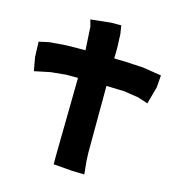

<svg xmlns="http://www.w3.org/2000/svg" viewBox="-115 -824 904 984"><g transform="rotate(15 337.0 -332.5)"><path d="M246.1 -713.9 255.9 -678.7 262.7 -562.5V-554.7C228.5 -554.7 193.4 -554.7 159.2 -553.7L73.2 -546.9L19.5 -535.2L22.5 -454.1L35.2 -382.8L120.1 -400.4L199.2 -408.2H262.7L256.8 -2V51.8L354.5 59.6L421.9 61.5L415 -6.8L413.1 -50.8L414.1 -368.2V-406.2C446.3 -405.3 477.5 -404.3 509.8 -403.3L585.9 -391.6L639.6 -374L665 -465.8L669.9 -530.3L571.3 -545.9L460.9 -551.8C446.3 -551.8 430.7 -551.8 416 -552.7C417 -573.2 417 -592.8 417 -613.3L414.1 -682.6L407.2 -725.6H354.5Z"/></g></svg>

Font: MaokenAssortedSans-Lite
Style: Lite
Weight: 400
Version: Version 1.400